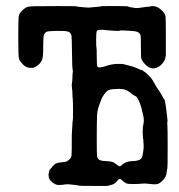

<svg xmlns="http://www.w3.org/2000/svg" viewBox="-20 -588 587 631"><path d="M156 15 157 16H156Q156 15 156 15ZM151 11Q153 12 155 14Q152 13 151 11ZM152 -41 162 -50Q163 -50 165 -51Q167 -52 171 -53Q175 -54 175.5 -54Q176 -54 177.5 -54Q179 -54 181.5 -54.5Q184 -55 192.5 -56Q201 -57 201 -58.5Q201 -60 202.5 -60Q204 -60 209 -65Q214 -70 215 -76.5Q216 -83 216 -146L217 -164L218 -179Q218 -190 219 -191Q220 -192 220 -223.5Q220 -255 219 -263.5Q218 -272 218 -280.5Q218 -289 216.5 -299Q215 -309 216.5 -315.5Q218 -322 218 -333Q218 -344 219 -349Q220 -354 219 -358Q218 -362 218 -366.5Q218 -371 217.5 -371.5Q217 -372 216.5 -419Q216 -466 215 -470Q213 -481 204 -484Q195 -487 166.5 -486.5Q138 -486 133 -483.5Q128 -481 125.5 -475.5Q123 -470 122.5 -461Q122 -452 122 -431Q122 -399 118 -391Q110 -373 89 -365H81Q66 -365 55.5 -376Q45 -387 42.5 -394.5Q40 -402 40 -465.5Q40 -529 42 -537Q44 -545 53 -553.5Q62 -562 68.5 -564.5Q75 -567 91 -567.5Q107 -568 169.5 -568Q232 -568 232.5 -567Q233 -566 240 -565.5Q247 -565 255.5 -564Q264 -563 271 -563L294 -565Q294 -565 295 -565L312 -567Q309 -568 334.5 -568Q360 -568 370 -568Q401 -568 402 -566.5Q403 -565 410 -564Q417 -563 423 -562Q429 -561 436.5 -562Q444 -563 451.5 -564Q459 -565 460.5 -565.5Q462 -566 467.5 -566Q473 -566 476.5 -567.5Q480 -569 490 -567Q500 -565 511.5 -554Q523 -543 524 -533.5Q525 -524 525 -473Q525 -422 525 -407Q523 -383 502 -369Q476 -353 453 -381Q444 -392 443.5 -400.5Q443 -409 443 -438.5Q443 -468 442 -472Q438 -485 417 -486Q396 -487 394 -487.5Q392 -488 382.5 -488Q373 -488 373 -487Q372 -486 353.5 -487Q335 -488 333 -488.5Q331 -489 320 -490Q301 -491 298.5 -486.5Q296 -482 296 -458Q296 -434 297 -431.5Q298 -429 298 -400.5Q298 -372 300 -369Q305 -363 326.5 -370.5Q348 -378 367 -378Q386 -378 387.5 -377Q389 -376 404 -372.5Q419 -369 431 -363.5Q443 -358 445 -357L443 -360L458 -350Q462 -346 470.5 -338Q479 -330 487 -315Q495 -300 500.5 -293Q506 -286 512 -274.5Q518 -263 520 -261.5Q522 -260 524 -245Q526 -230 527 -223.5Q528 -217 528.5 -211Q529 -205 530 -197.5Q531 -190 530 -186Q529 -182 530 -178.5Q531 -175 531 -105Q531 -35 530 -34Q529 -33 528 -24Q527 -7 516 4Q505 15 497 17Q489 19 456 15Q404 19 395 14.5Q386 10 379.5 3Q373 -4 365.5 6Q358 16 349.5 18.5Q341 21 333 23H290Q238 23 237 22Q236 21 232 20.5Q228 20 214.5 18.5Q201 17 195 18Q171 22 163 18Q143 8 140 -6Q141 -6 140 -9.5Q139 -13 140 -18.5Q141 -24 141.5 -24Q142 -24 142 -26.5Q142 -29 143 -30Q144 -31 146 -33Q148 -35 150 -37.5Q152 -40 152 -41ZM423 -273Q420 -274 407.5 -284Q395 -294 383.5 -295Q372 -296 370.5 -296Q369 -296 364 -295.5Q359 -295 351 -295Q333 -294 323 -279Q313 -264 313 -261.5Q313 -259 312.5 -258.5Q312 -258 311.5 -257Q311 -256 308 -248Q300 -229 299 -208Q298 -187 298 -133Q298 -79 299 -74Q301 -60 322 -59Q343 -58 349 -56Q355 -54 362.5 -48Q370 -42 373 -41.5Q376 -41 383 -48Q395 -58 415 -58.5Q435 -59 442 -65Q447 -69 449 -80Q453 -101 452 -112Q451 -123 451 -126Q451 -129 451 -131L450 -133L449 -152Q449 -170 449.5 -170.5Q450 -171 452 -183.5Q454 -196 450 -211.5Q446 -227 444.5 -234Q443 -241 436.5 -256.5Q430 -272 423 -273Z"/></svg>

Font: TT2020 Style E
Style: Regular
Weight: 400
Version: Version 00.2